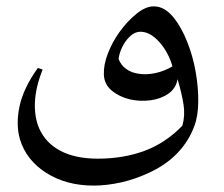

<svg xmlns="http://www.w3.org/2000/svg" viewBox="-20 -424 698 599"><path d="M113 -207Q91 -152 89 -105.5Q87 -59 102 -24Q122 22 168.5 46.5Q215 71 285 71Q365 71 431 46.5Q497 22 549 -32Q558 -64 552.5 -98.5Q547 -133 534 -177Q529 -148 505 -131.5Q481 -115 448.5 -111Q416 -107 385 -114Q352 -122 328.5 -141.5Q305 -161 304 -192Q303 -222 316.5 -257Q330 -292 352 -323Q377 -358 407 -382Q437 -406 464 -404Q495 -402 521 -370Q547 -338 565 -291Q582 -248 590.5 -199.5Q599 -151 598.5 -106Q598 -61 586 -30Q569 16 534.5 52.5Q500 89 449 113Q403 135 358 145Q313 155 272 155Q187 155 124.5 115.5Q62 76 42 10Q29 -36 41 -92.5Q53 -149 98 -212ZM350 -240Q357 -221 373.5 -209Q390 -197 412 -194Q437 -190 465 -196Q493 -202 518 -217Q505 -262 476.5 -293.5Q448 -325 418 -325Q401 -325 386 -311Q371 -297 361.5 -277.5Q352 -258 350 -240Z"/></svg>

Font: Bona Nova
Style: Regular
Weight: 400
Designer: Mateusz Machalski
Foundry: Capitalics
Version: Version 4.001; ttfautohint (v1.8.3)